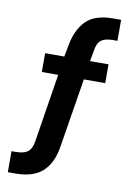

<svg xmlns="http://www.w3.org/2000/svg" viewBox="-98 -776 694 1026"><g transform="rotate(10 249.0 -262.5)"><path d="M19 191V77H40Q84 77 106 61.5Q128 46 135 2L198 -394L220 -368H105V-470H236L205 -449L221 -534Q236 -618 283.5 -667Q331 -716 432 -716H474V-602H449Q408 -602 386.5 -586.5Q365 -571 359 -527L345 -450L331 -470H449V-368H315L337 -392L272 9Q258 98 207.5 144.5Q157 191 59 191Z"/></g></svg>

Font: Nunito Sans 10pt Condensed ExtraBold
Style: Regular
Weight: 800
Width: 3
Designer: Vernon Adams
Foundry: Vernon Adams
Version: Version 3.101;gftools[0.9.27]